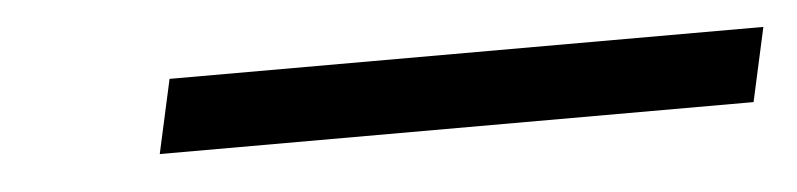

<svg xmlns="http://www.w3.org/2000/svg" viewBox="-23 -866 635 153"><g transform="rotate(-5 294.5 -789.5)"><path d="M101 -760H576L589 -819H114Z"/></g></svg>

Font: Noto Serif Semi
Style: Italic
Weight: 600
Italic angle: -12°
Designer: Monotype Design Team
Foundry: Monotype Imaging Inc.
Version: Version 1.901